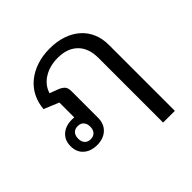

<svg xmlns="http://www.w3.org/2000/svg" viewBox="-189 -726 1077 1077"><g transform="rotate(-45 349.5 -188.0)"><path d="M510 -328Q510 -407 467 -449Q424 -491 349 -491Q285 -491 238 -462Q191 -433 176 -383L226 -364Q246 -356 258.5 -344Q271 -332 271 -303V-93Q271 -45 240.5 -16.5Q210 12 160 12Q110 12 79.5 -15Q49 -42 49 -89Q49 -136 79.5 -163Q110 -190 160 -190Q165 -190 169 -189.5Q173 -189 178 -189V-307L89 -344Q93 -392 113 -431.5Q133 -471 167.5 -499.5Q202 -528 249 -544Q296 -560 353 -560Q410 -560 456 -544.5Q502 -529 535 -500Q568 -471 585.5 -430.5Q603 -390 603 -339V184H510ZM157 -37Q180 -37 192.5 -51Q205 -65 205 -89Q205 -113 192.5 -127Q180 -141 157 -141Q134 -141 121.5 -127Q109 -113 109 -89Q109 -65 121.5 -51Q134 -37 157 -37Z"/></g></svg>

Font: IBM Plex Sans Thai Looped Text
Style: Regular
Weight: 450
Designer: Mike Abbink, Paul van der Laan, Pieter van Rosmalen, Ben Mitchell, Mark Frömberg
Foundry: Bold Monday
Version: Version 1.1